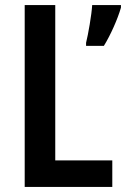

<svg xmlns="http://www.w3.org/2000/svg" viewBox="-20 -800 495 754"><path d="M77 -66H421V-170H197V-780H77ZM455 -770V-780H342C340 -743 326 -663 318 -632V-620H388C414 -662 442 -725 455 -770Z"/></svg>

Font: Noto Sans Malayalam UI Condensed SemiBold
Style: Regular
Weight: 600
Width: 3
Designer: Jelle Bosma - Monotype Design Team
Foundry: Monotype Imaging Inc.
Version: Version 2.104